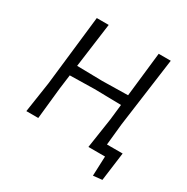

<svg xmlns="http://www.w3.org/2000/svg" viewBox="-172 -788 1033 1061"><g transform="rotate(30 344.0 -257.5)"><path d="M461 0 490 -193 501 -291 330 -294 174 -291 162 -199 141 0H65L94 -193L145 -640H221L183 -357L344 -354L508 -357L540 -640H617L557 -199L543 -63H643L619 119L562 125L567 0Z"/></g></svg>

Font: Alegreya Sans
Style: Italic
Weight: 400
Italic angle: -7°
Designer: Juan Pablo del Peral
Foundry: Huerta Tipografica
Version: Version 2.007